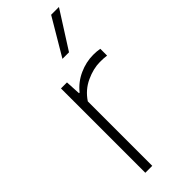

<svg xmlns="http://www.w3.org/2000/svg" viewBox="-264 -839 870 870"><g transform="rotate(-45 171.0 -404.0)"><path d="M83 0V-540.5H121.5L125.5 -467.5H129.5Q159.5 -505 203.8 -525Q248 -545 294 -545Q317 -545 336 -541.5V-498Q325.5 -499.5 315.2 -500Q305 -500.5 292.5 -500.5Q250.5 -500.5 203.8 -479Q157 -457.5 127.5 -413V0ZM182.5 -630.5 287.5 -808H337.5L224.5 -630.5Z"/></g></svg>

Font: Encode Sans XLt
Style: Regular
Weight: 200
Designer: Multiple Designers
Foundry: Impallari Type
Version: Version 3.002; ttfautohint (v1.8.3) -l 8 -r 50 -G 200 -x 14 